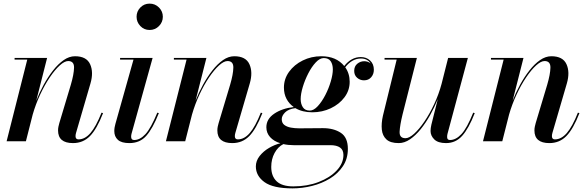

<svg xmlns="http://www.w3.org/2000/svg" viewBox="-20 -780 3247 1060"><path d="M130.5 -451H60.5V-460H240L180 -223.5Q197.5 -268.5 221.2 -312Q245 -355.5 273 -391.2Q301 -427 331.5 -448.2Q362 -469.5 394 -469.5Q457.5 -469.5 477.5 -425.5Q497.5 -381.5 479.5 -319.5L400 -47Q397 -37 397 -28.5Q397 -10.5 413.5 -10.5Q449 -10.5 479.5 -45.8Q510 -81 540.5 -158L549 -155.5Q514.5 -67 476.5 -28.5Q438.5 10 383 10Q300.5 10 300.5 -60Q300.5 -71 302.8 -81.5Q305 -92 307.5 -100.5L371 -312Q388 -370 388.8 -406.5Q389.5 -443 356.5 -443Q336.5 -443 309.8 -418.8Q283 -394.5 254.8 -352.8Q226.5 -311 201.8 -258Q177 -205 160.5 -147.5L123 0H16.5Z M734 -687.5Q734 -717 754.8 -738.5Q775.5 -760 806 -760Q836.5 -760 857.8 -738.5Q879 -717 879 -687.5Q879 -658 857.8 -636.2Q836.5 -614.5 806 -614.5Q775.5 -614.5 754.8 -636.2Q734 -658 734 -687.5ZM857 -155.5Q823 -70 787.5 -30Q752 10 694.5 10Q650.5 10 630.8 -8Q611 -26 611 -56.5Q611 -66.5 612.8 -77Q614.5 -87.5 617 -95.5L717 -451H643V-460H822.5L706 -41Q704 -33.5 704 -25Q704 -7 720.5 -7Q753 -7 783 -39.5Q813 -72 848.5 -158Z M1010 -451H940V-460H1119.5L1059.5 -223.5Q1077 -268.5 1100.8 -312Q1124.5 -355.5 1152.5 -391.2Q1180.5 -427 1211 -448.2Q1241.5 -469.5 1273.5 -469.5Q1337 -469.5 1357 -425.5Q1377 -381.5 1359 -319.5L1279.5 -47Q1276.5 -37 1276.5 -28.5Q1276.5 -10.5 1293 -10.5Q1328.5 -10.5 1359 -45.8Q1389.5 -81 1420 -158L1428.5 -155.5Q1394 -67 1356 -28.5Q1318 10 1262.5 10Q1180 10 1180 -60Q1180 -71 1182.2 -81.5Q1184.5 -92 1187 -100.5L1250.5 -312Q1267.5 -370 1268.2 -406.5Q1269 -443 1236 -443Q1216 -443 1189.2 -418.8Q1162.5 -394.5 1134.2 -352.8Q1106 -311 1081.2 -258Q1056.5 -205 1040 -147.5L1002.5 0H896Z M1704 -160Q1650 -160 1610.5 -183Q1572.5 -178 1554 -159.5Q1535.5 -141 1535.5 -122Q1535.5 -101 1549.8 -90.2Q1564 -79.5 1586 -75.5Q1608 -71.5 1632 -71.5Q1649.5 -71.5 1674.8 -71.8Q1700 -72 1724.2 -72.2Q1748.5 -72.5 1763 -72.5Q1822 -72.5 1861.2 -47Q1900.5 -21.5 1900.5 42Q1900.5 96.5 1873.2 137.5Q1846 178.5 1801.2 205.8Q1756.5 233 1702.5 246.5Q1648.5 260 1595 260Q1488 260 1440.2 225.5Q1392.5 191 1392.5 139Q1392.5 108 1413.2 81.5Q1434 55 1465.2 36.8Q1496.5 18.5 1528 11Q1492 0 1471.2 -23Q1450.5 -46 1450.5 -77.5Q1450.5 -123 1494.2 -152.5Q1538 -182 1602 -189Q1576.5 -206.5 1562 -233.8Q1547.5 -261 1547.5 -296.5Q1547.5 -344.5 1576 -383.8Q1604.5 -423 1651.5 -446.2Q1698.5 -469.5 1754 -469.5Q1836.5 -469.5 1880.5 -415.5Q1919.5 -465 1972 -465Q2002.5 -465 2023.2 -446Q2044 -427 2044 -395Q2044 -370.5 2029.2 -353.5Q2014.5 -336.5 1989.5 -336.5Q1968 -336.5 1951.8 -350.5Q1935.5 -364.5 1935.5 -388.5Q1935.5 -414 1952.5 -428Q1969.5 -442 1991 -442Q2011 -442 2026 -430Q2008.5 -457 1973 -457Q1923.5 -457 1886 -408.5Q1910.5 -374 1910.5 -328.5Q1910.5 -281 1881.8 -242.8Q1853 -204.5 1806 -182.2Q1759 -160 1704 -160ZM1690 -169.5Q1712 -169.5 1734.5 -194Q1757 -218.5 1776 -255.2Q1795 -292 1806.2 -330.5Q1817.5 -369 1817.5 -397Q1817.5 -424 1805.8 -441.8Q1794 -459.5 1767.5 -459.5Q1745.5 -459.5 1723 -435.2Q1700.5 -411 1681.8 -374.5Q1663 -338 1651.5 -299.5Q1640 -261 1640 -233Q1640 -206.5 1652 -188Q1664 -169.5 1690 -169.5ZM1477.5 141.5Q1477.5 192.5 1507.2 220.8Q1537 249 1599.5 249Q1676.5 249 1739.2 224.8Q1802 200.5 1839 161Q1876 121.5 1876 75.5Q1876 47.5 1857.2 34.5Q1838.5 21.5 1804.5 21.5H1601.5Q1571 21.5 1544.5 15.5Q1514.5 30.5 1496 64.5Q1477.5 98.5 1477.5 141.5Z M2281.5 -460 2202.5 -148.5Q2188 -89.5 2186.2 -53.2Q2184.5 -17 2218.5 -17Q2239 -17 2266.5 -41.8Q2294 -66.5 2323 -109Q2352 -151.5 2377.2 -205.5Q2402.5 -259.5 2418 -317.5L2454 -460H2563L2450.5 -41Q2448.5 -33 2448.5 -23.5Q2448.5 -7 2464.5 -7Q2497 -7 2527.5 -39.8Q2558 -72.5 2592.5 -158L2601 -155.5Q2567.5 -70 2531.5 -30Q2495.5 10 2442.5 10Q2398.5 10 2377.8 -10.2Q2357 -30.5 2357 -57Q2357 -71.5 2361.5 -91.5L2397 -233Q2379 -188.5 2355 -145.2Q2331 -102 2302.8 -67Q2274.5 -32 2243.8 -11Q2213 10 2181.5 10Q2135.5 10 2113.5 -10.2Q2091.5 -30.5 2088 -64.5Q2084.5 -98.5 2094 -141L2170 -451H2103V-460Z M2760.5 -451H2690.5V-460H2870L2810 -223.5Q2827.5 -268.5 2851.2 -312Q2875 -355.5 2903 -391.2Q2931 -427 2961.5 -448.2Q2992 -469.5 3024 -469.5Q3087.5 -469.5 3107.5 -425.5Q3127.5 -381.5 3109.5 -319.5L3030 -47Q3027 -37 3027 -28.5Q3027 -10.5 3043.5 -10.5Q3079 -10.5 3109.5 -45.8Q3140 -81 3170.5 -158L3179 -155.5Q3144.5 -67 3106.5 -28.5Q3068.5 10 3013 10Q2930.5 10 2930.5 -60Q2930.5 -71 2932.8 -81.5Q2935 -92 2937.5 -100.5L3001 -312Q3018 -370 3018.8 -406.5Q3019.5 -443 2986.5 -443Q2966.5 -443 2939.8 -418.8Q2913 -394.5 2884.8 -352.8Q2856.5 -311 2831.8 -258Q2807 -205 2790.5 -147.5L2753 0H2646.5Z"/></svg>

Font: Bodoni* 24pt Medium
Style: Italic
Weight: 500
Italic angle: -13°
Version: Version 2.3